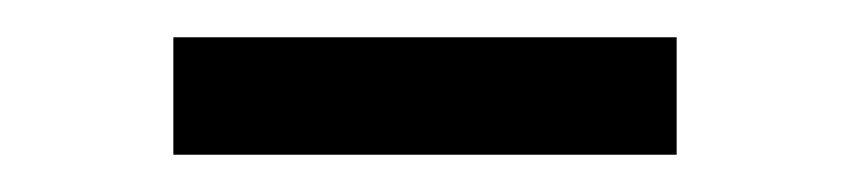

<svg xmlns="http://www.w3.org/2000/svg" viewBox="-20 -318 456 103"><path d="M343 -235H73V-298H343Z"/></svg>

Font: Belgrano
Style: Regular
Weight: 400
Designer: Daniel Hernandez
Foundry: Daniel Hernndez
Version: Version 1.003